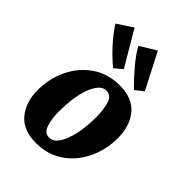

<svg xmlns="http://www.w3.org/2000/svg" viewBox="-202 -757 861 861"><g transform="rotate(45 228.5 -327.0)"><path d="M187 13Q106 13 65.5 -35.5Q25 -84 25 -160Q25 -234 55 -296.5Q85 -359 140.5 -397.5Q196 -436 271 -436Q352 -436 392 -387.5Q432 -339 432 -263Q432 -189 402 -126Q372 -63 317 -25Q262 13 187 13ZM210 -46Q233 -45 249 -64Q265 -83 276 -114.5Q287 -146 292 -184Q297 -222 297 -261Q297 -307 286.5 -341.5Q276 -376 247 -377Q225 -378 208.5 -359Q192 -340 181 -308.5Q170 -277 165 -239Q160 -201 160 -162Q160 -117 170.5 -82Q181 -47 210 -46ZM369 -496 330 -466Q294 -501 259 -542.5Q224 -584 204 -620L281 -667ZM232 -500 195 -469Q158 -499 120.5 -540.5Q83 -582 61 -618L134 -666Z"/></g></svg>

Font: Rasa
Style: Italic
Weight: 400
Italic angle: -7.10001°
Designer: Anna Giedrys (Yrsa+Rasa design), David Brezina (Yrsa art-direction, Rasa art-direction, design)
Foundry: Rosetta Type Foundry
Version: Version 2.004